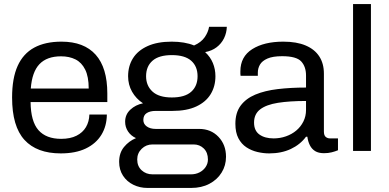

<svg xmlns="http://www.w3.org/2000/svg" viewBox="-20 -743 1914 945"><path d="M279.1 12Q161.2 12 100.4 -54.5Q39.5 -121 39.5 -263Q39.5 -358 66.8 -418.5Q94.1 -479 148.2 -508.5Q202.4 -538 282.7 -538Q393.5 -538 450.9 -473.7Q508.2 -409.5 508.2 -283.2V-240.8H130.5Q131.5 -145.2 169.3 -102.4Q207.1 -59.6 281 -59.6Q325.8 -59.6 356.5 -75Q387.2 -90.4 403.1 -117.4Q419 -144.5 419.9 -179.4H505.9Q505.5 -122.5 478.9 -79.2Q452.3 -36 402.1 -12Q351.9 12 279.1 12ZM131.5 -307.1H416.6Q416.6 -365.8 399.2 -400.6Q381.9 -435.4 351.5 -450.6Q321.2 -465.8 280.4 -465.8Q210.9 -465.8 174.2 -427.3Q137.6 -388.8 131.5 -307.1Z M705.5 182Q668.2 182 636.3 166.4Q604.4 150.8 585.4 121.7Q566.4 92.6 566.4 53.5Q566.4 9.5 590.5 -19.7Q614.6 -48.9 649.3 -63.2Q624 -74.8 610 -96.2Q595.9 -117.5 595.9 -143.7Q595.9 -179.4 621.6 -203.3Q647.3 -227.2 683.8 -234.6Q649.5 -257.2 630 -291.6Q610.5 -325.9 610.5 -367.8Q610.5 -418.2 634.5 -456.3Q658.5 -494.5 706.5 -516.2Q754.5 -538 825.1 -538Q856.9 -538 884.8 -533.3Q912.7 -528.6 935.2 -519.2Q970.2 -534.7 987.6 -559.9Q1004.9 -585 1009.1 -611.2H1096.4Q1095.5 -580.8 1082.5 -554.4Q1069.4 -528.1 1046.1 -510.4Q1022.8 -492.7 989.7 -486.5Q1015.2 -463.1 1027.7 -432.8Q1040.3 -402.5 1040.3 -367.8Q1040.3 -317.9 1016.8 -279.5Q993.4 -241.1 946.4 -219.1Q899.5 -197.1 828.4 -197.1H746Q719 -197.1 702.2 -186.5Q685.5 -175.9 685.5 -152.5Q685.5 -132.6 702.4 -120.6Q719.3 -108.5 746.1 -108.5H960.1Q1018.1 -108.5 1055.3 -69.5Q1092.4 -30.6 1092.4 28.5Q1092.4 71.7 1070.7 106.5Q1049.1 141.4 1010.5 161.7Q971.9 182 921 182ZM730.7 115.1H919.5Q943.1 115.1 962 105.4Q980.9 95.7 992.1 78.9Q1003.4 62.1 1003.4 42Q1003.4 7.7 983 -12.2Q962.6 -32.1 933.1 -32.1H730.7Q699.3 -32.1 677.4 -10.7Q655.4 10.7 655.4 42Q655.4 75.1 677.1 95.1Q698.8 115.1 730.7 115.1ZM825.7 -263.3Q889.7 -263.3 921 -291.3Q952.4 -319.2 952.4 -367.8Q952.4 -416.4 921 -444.1Q889.7 -471.8 825.7 -471.8Q762.1 -471.8 730.6 -444.1Q699 -416.4 699 -367.8Q699 -321.1 730.6 -292.2Q762.1 -263.3 825.7 -263.3Z M1304.9 12Q1276.5 12 1247.1 5.1Q1217.6 -1.8 1193 -17.9Q1168.3 -34.1 1153.4 -62.4Q1138.5 -90.8 1138.5 -133.7Q1138.5 -188.2 1164.3 -223Q1190.1 -257.8 1236.6 -277.4Q1283.1 -296.9 1347.1 -304.5Q1411 -312.1 1486.2 -312.1V-371.6Q1486.2 -414.8 1462.6 -440.6Q1439 -466.4 1368.4 -466.4Q1322.6 -466.4 1296.3 -454.8Q1270.1 -443.3 1259.5 -425Q1249 -406.7 1249 -385.4V-370H1164.1Q1163.1 -375 1163.1 -380Q1163.1 -385 1163.1 -392Q1163.1 -464.1 1221.4 -501.1Q1279.7 -538 1374.2 -538Q1440.3 -538 1484.5 -519.1Q1528.7 -500.3 1551.4 -465.4Q1574.2 -430.4 1574.2 -380.6V-95.9Q1574.2 -76.9 1582.9 -69.4Q1591.6 -61.8 1604.6 -61.8H1643.5V-3.5Q1629.8 2.3 1612.7 6.6Q1595.5 11 1574.4 11Q1547.9 11 1531.1 0.7Q1514.3 -9.7 1505.1 -28.2Q1495.9 -46.7 1492.7 -70.1H1486.2Q1457.9 -31.7 1411.5 -9.8Q1365.1 12 1304.9 12ZM1326.8 -61.8Q1358.6 -61.8 1387.4 -72Q1416.2 -82.1 1438.1 -100.4Q1460 -118.7 1473.1 -144.7Q1486.2 -170.7 1486.2 -201.8V-246Q1405.5 -246 1348.2 -237Q1290.9 -227.9 1260.6 -204.8Q1230.4 -181.6 1230.4 -139.7Q1230.4 -99.8 1257 -80.8Q1283.6 -61.8 1326.8 -61.8Z M1717.7 0V-723H1805.7V0Z"/></svg>

Font: Archivo Variable SemiBold
Style: Regular
Weight: 600
Designer: Hector Gatti
Foundry: Omnibus-Type
Version: Version 2.001